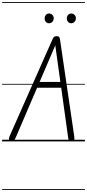

<svg xmlns="http://www.w3.org/2000/svg" viewBox="-25 -1349 830 1832"><path d="M79 -1.5Q64 -5.5 60.8 -17.5Q57.5 -29.5 68.5 -54L475 -972Q482.5 -989.5 490.5 -996.8Q498.5 -1004 515 -1004Q533 -1004 539.2 -996.2Q545.5 -988.5 547.5 -973L684 -44Q687 -24.5 682.2 -13.2Q677.5 -2 658.5 -0.5Q638.5 1 633 -8.8Q627.5 -18.5 625 -37L559 -512H329L124.5 -35Q117 -18 105.5 -8Q94 2 79 -1.5ZM353 -567.5H551L502.5 -916ZM79 -1.5Q64 -5.5 60.8 -17.5Q57.5 -29.5 68.5 -54L475 -972Q482.5 -989.5 490.5 -996.8Q498.5 -1004 515 -1004Q533 -1004 539.2 -996.2Q545.5 -988.5 547.5 -973L684 -44Q687 -24.5 682.2 -13.2Q677.5 -2 658.5 -0.5Q638.5 1 633 -8.8Q627.5 -18.5 625 -37L559 -512H329L124.5 -35Q117 -18 105.5 -8Q94 2 79 -1.5ZM353 -567.5H551L502.5 -916ZM654.5 -1127Q636 -1127 624.2 -1140.5Q612.5 -1154 612.5 -1174Q612.5 -1192 624 -1206Q635.5 -1220 654.5 -1220Q673 -1220 686 -1207.2Q699 -1194.5 699 -1174Q699 -1154.5 686.2 -1140.8Q673.5 -1127 654.5 -1127ZM442.5 -1127Q424.5 -1127 412.8 -1140.5Q401 -1154 401 -1174Q401 -1192 412.5 -1206Q424 -1220 442.5 -1220Q461.5 -1220 474.5 -1207.2Q487.5 -1194.5 487.5 -1174Q487.5 -1154.5 474.8 -1140.8Q462 -1127 442.5 -1127ZM-5 455H785.5V463H-5ZM-5 -16H785.5V0H-5ZM-5 -549H785.5V-541H-5ZM-5 -1329H785.5V-1321H-5Z"/></svg>

Font: Edu SA Dotted Guide
Style: Regular
Weight: 400
Designer: Tina and Corey Anderson, Eben Sorkin, Mirko Velimirovic
Foundry: Google for Education
Version: Version 2.000